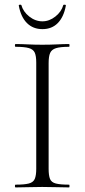

<svg xmlns="http://www.w3.org/2000/svg" viewBox="-20 -817 370 837"><path d="M192 -81Q192 -52 198 -37Q204 -22 223.5 -17Q243 -12 281 -12Q283 -12 283 -6Q283 0 281 0Q257 0 228 -1Q199 -2 164 -2Q131 -2 101.5 -1Q72 0 48 0Q45 0 45 -6Q45 -12 48 -12Q86 -12 105.5 -17Q125 -22 131.5 -37Q138 -52 138 -81V-544Q138 -573 131.5 -587.5Q125 -602 105.5 -607.5Q86 -613 48 -613Q45 -613 45 -619Q45 -625 48 -625Q72 -625 101.5 -623.5Q131 -622 164 -622Q199 -622 228.5 -623.5Q258 -625 281 -625Q283 -625 283 -619Q283 -613 281 -613Q243 -613 224 -607Q205 -601 198.5 -586Q192 -571 192 -542ZM165 -690Q124 -690 97.5 -716.5Q71 -743 62 -792Q61 -796 66.5 -796.5Q72 -797 73 -795Q81 -766 107.5 -745Q134 -724 165 -724Q195 -724 221.5 -745Q248 -766 256 -795Q257 -797 262.5 -796.5Q268 -796 267 -792Q258 -743 232 -716.5Q206 -690 165 -690Z"/></svg>

Font: Cormorant Infant Light
Style: Regular
Weight: 300
Designer: Christian Thalmann (Catharsis Fonts)
Foundry: Catharsis Fonts
Version: Version 4.001